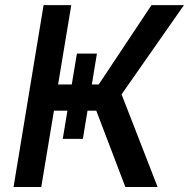

<svg xmlns="http://www.w3.org/2000/svg" viewBox="-20 -748 756 768"><path d="M287.6 -533.7H367.7L311.5 -192.4H231ZM34.2 0 154.3 -727.5H265.1L212.4 -410.2H375L585.9 -727.5H715.8L466.3 -370.6L610.4 0H481.4L365.2 -305.2H195.8L145 0Z"/></svg>

Font: Inter 16pt Medium
Style: Italic
Weight: 500
Italic angle: -9.3988°
Version: Version 4.001;git-66647c0bb